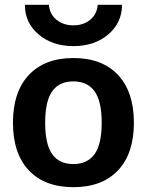

<svg xmlns="http://www.w3.org/2000/svg" viewBox="-20 -773 613 803"><path d="M375.5 -128.4Q405.3 -169.9 405.3 -259.8Q405.3 -349.6 375.5 -391.1Q345.7 -432.6 286.6 -432.6Q227.5 -432.6 198.2 -391.1Q168.9 -349.6 168.9 -259.8Q168.9 -169.9 198.2 -128.4Q227.5 -86.9 286.6 -86.9Q345.7 -86.9 375.5 -128.4ZM84 -752.9H184.6Q187.5 -713.9 216.3 -690.4Q245.1 -667 287.1 -667Q329.1 -667 357.4 -690.4Q385.7 -713.9 388.7 -752.9H490.2Q490.2 -677.7 432.6 -628.9Q375 -580.1 287.1 -580.1Q199.2 -580.1 141.6 -628.9Q84 -677.7 84 -752.9ZM473.6 -60.5Q407.2 9.8 287.1 9.8Q167 9.8 100.6 -60.5Q34.2 -130.9 34.2 -259.8Q34.2 -388.7 100.6 -459.5Q167 -530.3 287.1 -530.3Q407.2 -530.3 473.6 -459.5Q540 -388.7 540 -259.8Q540 -130.9 473.6 -60.5Z"/></svg>

Font: Mgen+ 1c bold
Style: Bold
Weight: 700
Designer: [Source Han Sans]
Ryoko NISHIZUKA  (kana & ideographs); Paul D. Hunt (Latin, Greek & Cyrillic); Wenlong ZHANG  (bopomofo
Version: Version 1.059.20150602